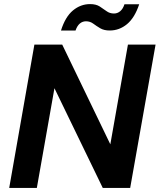

<svg xmlns="http://www.w3.org/2000/svg" viewBox="-20 -918 780 938"><path d="M25 0 148 -700H284L519 -213L605 -700H740L616 0H482L246 -487L160 0ZM278 -769Q299 -836 336.5 -867Q374 -898 420 -898Q449 -898 467 -886.5Q485 -875 500.5 -863.5Q516 -852 537 -852Q554 -852 567.5 -863.5Q581 -875 588 -897H660Q638 -831 600.5 -800Q563 -769 516 -769Q488 -769 469.5 -780Q451 -791 435.5 -802.5Q420 -814 400 -814Q383 -814 370 -803Q357 -792 349 -769Z"/></svg>

Font: DM Sans
Style: Bold Italic
Weight: 700
Italic angle: -10°
Designer: Colophon Foundry, Jonny Pinhorn
Foundry: Colophon Foundry
Version: Version 4.004;gftools[0.9.30]